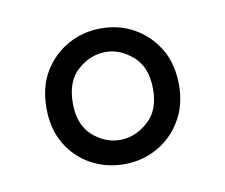

<svg xmlns="http://www.w3.org/2000/svg" viewBox="-43 -762 411 351"><g transform="rotate(-10 163.0 -586.0)"><path d="M163 -460Q129 -460 101 -475.5Q73 -491 56.5 -519Q40 -547 40 -585Q40 -625 57 -653Q74 -681 102 -696.5Q130 -712 163 -712Q197 -712 224.5 -696.5Q252 -681 269 -653Q286 -625 286 -585Q286 -548 269 -519.5Q252 -491 224 -475.5Q196 -460 163 -460ZM163 -505Q190 -505 214 -525.5Q238 -546 238 -586Q238 -627 214.5 -647.5Q191 -668 164 -668Q136 -668 112.5 -647.5Q89 -627 89 -586Q89 -546 112 -525.5Q135 -505 163 -505Z"/></g></svg>

Font: DM Sans 16pt ExtraLight
Style: Regular
Weight: 250
Version: Version 4.004;gftools[0.9.30]